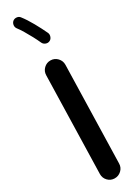

<svg xmlns="http://www.w3.org/2000/svg" viewBox="-290 -1061 813 1135"><g transform="rotate(-30 116.0 -493.0)"><path d="M108.4 64.5Q81.5 64 63.2 44.7Q44.9 25.4 45.4 -1.5L62.5 -666Q63 -692.9 82.3 -711.4Q101.6 -730 128.4 -729.5Q155.3 -729 173.8 -709.5Q192.4 -689.9 191.9 -663.1L174.8 1.5Q174.3 28.3 154.8 46.6Q135.3 64.9 108.4 64.5ZM56.6 -1042.5Q67.4 -1050.8 82 -1049.3Q96.7 -1047.9 105 -1036.6Q129.4 -1005.4 154.3 -960.7Q179.2 -916 197.3 -877Q202.6 -864.3 197.3 -850.1Q191.9 -835.9 179.7 -830.6Q167 -824.7 153.1 -830.1Q139.2 -835.4 133.3 -848.1Q122.6 -872.1 107.9 -899.7Q93.3 -927.2 78.1 -952.4Q63 -977.5 50.3 -993.7Q42 -1004.9 43.9 -1019.3Q45.9 -1033.7 56.6 -1042.5Z"/></g></svg>

Font: Mikhak Bold
Style: Regular
Weight: 700
Designer: Amin Abedi
Version: Version 3.3